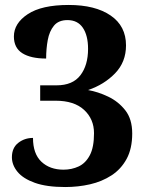

<svg xmlns="http://www.w3.org/2000/svg" viewBox="-20 -744 599 774"><path d="M243 10Q168 10 120.5 -7Q73 -24 50.5 -51.5Q28 -79 28 -110Q28 -148 53.5 -168Q79 -188 113 -188Q113 -124 147 -92Q181 -60 236 -60Q269 -60 297 -73Q325 -86 342 -118Q359 -150 359 -207Q359 -264 319 -301Q279 -338 204 -338H142V-400H208Q273 -400 304 -440.5Q335 -481 335 -547Q335 -601 314 -632Q293 -663 252 -663Q216 -663 197.5 -640.5Q179 -618 172.5 -582.5Q166 -547 166 -508Q104 -508 70 -529.5Q36 -551 36 -597Q36 -650 92 -687Q148 -724 257 -724Q364 -724 426 -681.5Q488 -639 488 -561Q488 -494 444 -448.5Q400 -403 335 -381Q375 -374 416 -354.5Q457 -335 485 -299.5Q513 -264 513 -206Q513 -145 490.5 -103.5Q468 -62 429.5 -37Q391 -12 343 -1Q295 10 243 10Z"/></svg>

Font: NotoSerif-Bold
Style: Regular
Weight: 700
Designer: Monotype Design Team
Foundry: Monotype Imaging Inc.
Version: Version 2.007; ttfautohint (v1.8) -l 8 -r 50 -G 200 -x 14 -D